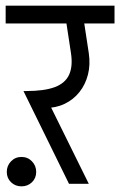

<svg xmlns="http://www.w3.org/2000/svg" viewBox="-45 -650 425 679"><path d="M-25 -567V-630H40V-567ZM76 -268 47 -328Q112 -328 149 -342Q186 -356 199.5 -386Q213 -416 206 -462H269Q275 -421 266 -386Q257 -351 236 -324.5Q215 -298 184 -283Q153 -268 114 -268ZM199 0 38 -328H107L269 0ZM206 -462 185 -600H248L269 -462ZM-15 -567V-630H360V-567ZM31 9Q9 9 -6 -5.5Q-21 -20 -21 -42Q-21 -64 -6 -79.5Q9 -95 31 -95Q53 -95 68 -79.5Q83 -64 83 -42Q83 -20 68 -5.5Q53 9 31 9Z"/></svg>

Font: Akshar Light Light
Style: Regular
Weight: 300
Version: Version 1.100